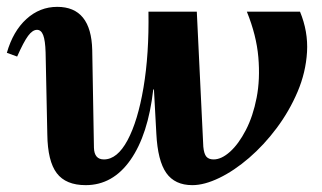

<svg xmlns="http://www.w3.org/2000/svg" viewBox="-23 -526 938 560"><path d="M227 14Q169 14 142.5 -21Q116 -56 115 -134L110 -373Q109 -408 103 -423.5Q97 -439 85 -439Q72 -439 59 -421.5Q46 -404 27 -361L-3 -372Q15 -435 54 -470.5Q93 -506 144 -506Q243 -506 246 -380L251 -95Q252 -61 280 -61Q319 -61 349 -117Q379 -173 395.5 -270.5Q412 -368 410 -492H551L570 -98Q572 -77 579 -69Q586 -61 600 -61Q623 -61 648 -83.5Q673 -106 694 -146.5Q715 -187 725.5 -241Q736 -295 730.5 -359Q725 -423 697 -492H852Q876 -434 872.5 -374.5Q869 -315 845 -258.5Q821 -202 784 -152.5Q747 -103 703.5 -65.5Q660 -28 616.5 -7Q573 14 538 14Q487 14 462 -21.5Q437 -57 433 -136L426 -265H424Q409 -133 357.5 -59.5Q306 14 227 14Z"/></svg>

Font: Platypi SemiBold
Style: Italic
Weight: 600
Italic angle: -13°
Designer: David Sargent
Foundry: Bolt Cutter Type
Version: Version 1.200; ttfautohint (v1.8.4.7-5d5b)